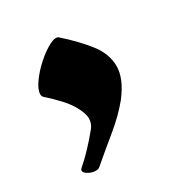

<svg xmlns="http://www.w3.org/2000/svg" viewBox="-88 -241 407 433"><g transform="rotate(-30 115.5 -24.0)"><path d="M121 -174Q156 -143 178.5 -114Q201 -85 201 -53Q201 -21 171 18Q148 46 118 70.5Q88 95 54 124Q50 128 43 128Q31 128 20.5 120.5Q10 113 18 106Q47 81 79 42Q88 31 88 18Q88 3 74.5 -19.5Q61 -42 23 -76Q20 -79 20 -84Q20 -96 32.5 -113.5Q45 -131 63 -147Q81 -163 97.5 -171.5Q114 -180 121 -174Z"/></g></svg>

Font: Ga Maamli
Style: Regular
Weight: 400
Designer: Afotey Clement Nii Odai, Ama Asantewa Diaka, David Abbey-Thompson
Foundry: Sorkin Type Co.
Version: Version 1.000; ttfautohint (v1.8.4.7-5d5b)